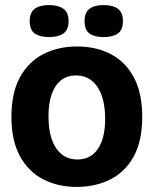

<svg xmlns="http://www.w3.org/2000/svg" viewBox="-20 -722 605 756"><path d="M282 14Q207 14 149 -16.5Q91 -47 58 -108Q25 -169 25 -262Q25 -357 59 -418.5Q93 -480 151.5 -509.5Q210 -539 283 -539Q359 -539 417 -508.5Q475 -478 507.5 -416.5Q540 -355 540 -262Q540 -166 506 -105Q472 -44 413.5 -15Q355 14 282 14ZM285 -94Q337 -94 365.5 -136Q394 -178 394 -254Q394 -335 363.5 -380Q333 -425 279 -425Q227 -425 199 -382.5Q171 -340 171 -264Q171 -183 201 -138.5Q231 -94 285 -94ZM388 -576Q352 -576 332.5 -590Q313 -604 313 -639Q313 -673 332.5 -687.5Q352 -702 387 -702Q424 -702 444 -687.5Q464 -673 464 -639Q464 -604 444 -590Q424 -576 388 -576ZM173 -576Q137 -576 117 -590Q97 -604 97 -639Q97 -673 117 -687.5Q137 -702 173 -702Q209 -702 229.5 -687.5Q250 -673 250 -639Q250 -604 229.5 -590Q209 -576 173 -576Z"/></svg>

Font: Bricolage Grotesque 96pt Bricolage Grotesque 48pt Regular
Style: Bold
Weight: 700
Designer: Mathieu Triay
Foundry: Atelier Triay
Version: Version 1.001; ttfautohint (v1.8.4.7-5d5b);gftools[0.9.33.de